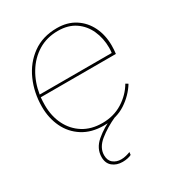

<svg xmlns="http://www.w3.org/2000/svg" viewBox="-173 -613 842 921"><g transform="rotate(-30 248.5 -152.0)"><path d="M245 9Q177 9 129 -21.5Q81 -52 56.5 -103.5Q32 -155 32 -217Q32 -295 61.5 -361.5Q91 -428 147 -468.5Q203 -509 282 -509Q340 -509 382 -482Q424 -455 446.5 -409Q469 -363 469 -305Q469 -283 466 -260H50Q48 -239 48 -217Q48 -156 72 -108Q96 -60 140 -32.5Q184 -5 245 -5Q308 -5 357 -35.5Q406 -66 434 -114L447 -106Q417 -57 366.5 -24Q316 9 245 9ZM280 -495Q218 -495 170.5 -466Q123 -437 92.5 -387Q62 -337 52 -274H451Q452 -281 452.5 -288Q453 -295 453 -302Q453 -355 433 -399Q413 -443 374.5 -469Q336 -495 280 -495ZM236 205Q203 205 181 187Q159 169 159 135Q159 87 200 52Q241 17 298 -7L311 0Q256 25 215 58Q174 91 174 133Q174 162 192 176.5Q210 191 236 191Q250 191 263.5 187.5Q277 184 287 180L285 195Q278 199 264.5 202Q251 205 236 205Z"/></g></svg>

Font: Prodigy Sans Thin
Style: Italic
Weight: 100
Italic angle: -13°
Designer: Wei Huang
Foundry: Wei Huang
Version: Version 1.003; ttfautohint (v1.8.3)